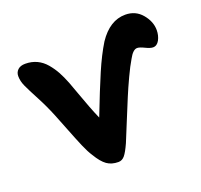

<svg xmlns="http://www.w3.org/2000/svg" viewBox="-102 -618 824 787"><g transform="rotate(-20 309.5 -224.0)"><path d="M287.1 55.2Q257.3 55.2 237.1 40.8Q216.8 26.4 195.8 -8.8Q183.1 -27.8 168.9 -60.8Q154.8 -93.8 135.5 -143.3Q116.2 -192.9 107.9 -212.9Q88.9 -259.8 65.4 -304Q42 -348.1 31.5 -371.1Q21 -394 21 -416Q21 -432.6 32.5 -443.4Q43.9 -454.1 64.9 -454.1Q92.8 -454.1 115.5 -443.4Q138.2 -432.6 155.3 -412.4Q172.4 -392.1 184.3 -370.4Q196.3 -348.6 208 -318.8Q214.8 -300.8 227.8 -264.6Q240.7 -228.5 252.2 -198.5Q263.7 -168.5 274.9 -143.1Q316.4 -250.5 344.7 -316.4Q373 -382.3 401.9 -429.2Q451.2 -502.9 519 -502.9Q563.5 -502.9 591.3 -470Q619.1 -437 619.1 -399.9Q619.1 -376 608.9 -356.9Q598.6 -337.9 581.1 -337.9Q569.3 -337.9 549.1 -347.9Q528.8 -357.9 518.1 -357.9Q500 -357.9 481.9 -324.2Q466.3 -298.3 447.3 -257.6Q428.2 -216.8 414.1 -182.9Q399.9 -148.9 376.7 -92Q353.5 -35.2 341.8 -6.8Q326.2 27.8 314.7 41.5Q303.2 55.2 287.1 55.2Z"/></g></svg>

Font: Shantell Sans Irregular Bouncy
Style: Regular
Weight: 600
Designer: Stephen Nixon, Anya Danilova, Shantell Martin
Foundry: Arrow Type
Version: Version 1.006;[9816181b4]